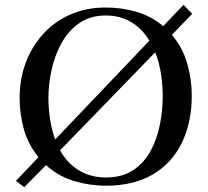

<svg xmlns="http://www.w3.org/2000/svg" viewBox="-20 -771 860 793"><path d="M652 -372Q652 -419 645 -465.5Q638 -512 621 -555L228 -150Q258 -96 306.5 -67Q355 -38 417 -38Q485 -38 530.5 -68.5Q576 -99 602.5 -148.5Q629 -198 640.5 -257Q652 -316 652 -372ZM597 -603Q567 -653 521.5 -680Q476 -707 417 -707Q352 -707 306.5 -675Q261 -643 233 -591Q205 -539 192.5 -480Q180 -421 180 -367Q180 -324 186.5 -280Q193 -236 208 -195ZM774 -714 690 -627Q734 -575 753 -509.5Q772 -444 772 -376Q772 -265 731 -181Q690 -97 611 -50.5Q532 -4 417 -4Q350 -4 285.5 -23.5Q221 -43 170 -89L80 2L46 -24L139 -122Q96 -174 78.5 -237.5Q61 -301 61 -367Q61 -445 86.5 -512.5Q112 -580 159 -631.5Q206 -683 271.5 -711.5Q337 -740 417 -740Q481 -740 542.5 -722.5Q604 -705 654 -663L738 -751Z"/></svg>

Font: Kaisei Tokumin Medium
Style: Regular
Weight: 500
Designer: Font-Kai, 金井和夫
Foundry: KAZUO KANAI
Version: Version 5.003